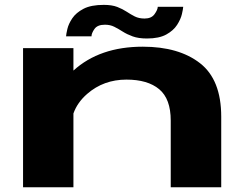

<svg xmlns="http://www.w3.org/2000/svg" viewBox="-20 -788 1054 808"><path d="M77 0V-585.5H289V-491Q399.5 -591.5 581 -591.5Q732.5 -591.5 821.8 -522Q911 -452.5 911 -297V0H698.5V-280.5Q698.5 -372 650 -412.5Q601.5 -453 512 -453Q416 -453 347 -393Q305.5 -357 289 -310.5V0ZM598.5 -626Q562.5 -626 538.5 -634.8Q514.5 -643.5 496.5 -655Q478.5 -666.5 461.2 -675.2Q444 -684 421.5 -684Q390 -684 377.5 -666Q365 -648 365 -635H258Q258.5 -644.5 263.5 -666Q268.5 -687.5 284.2 -711Q300 -734.5 331.5 -751Q363 -767.5 417 -767.5Q451 -767.5 473.5 -758.8Q496 -750 513 -738.8Q530 -727.5 547.2 -718.8Q564.5 -710 588.5 -710Q617 -710 630.2 -728.2Q643.5 -746.5 644 -759.5H751Q750.5 -750 745.5 -728.5Q740.5 -707 725.2 -683.2Q710 -659.5 679.8 -642.8Q649.5 -626 598.5 -626Z"/></svg>

Font: Anybody UltraExpanded Regular
Style: Bold
Weight: 700
Width: 9
Designer: Tyler Finck
Foundry: Etcetera Type Company
Version: Version 1.010; ttfautohint (v1.8.3) -l 8 -r 50 -G 200 -x 14 